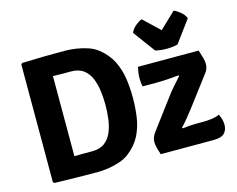

<svg xmlns="http://www.w3.org/2000/svg" viewBox="-103 -901 1306 1060"><g transform="rotate(-15 550.0 -371.0)"><path d="M625.5 -342Q625.5 -283.5 617.5 -229.2Q609.5 -175 585.8 -128.2Q562 -81.5 514.5 -44.5Q491.5 -26.5 459.2 -15.5Q427 -4.5 393.2 0.5Q359.5 5.5 332 5.5Q268 5.5 209 4.2Q150 3 85 1.5L78 -5V-678L85 -684.5Q149.5 -687 208.8 -687.8Q268 -688.5 332 -688.5Q359.5 -688.5 393.5 -683.5Q427.5 -678.5 459.8 -667.5Q492 -656.5 514.5 -638.5Q561.5 -601.5 585.2 -554.5Q609 -507.5 617.2 -453.8Q625.5 -400 625.5 -342ZM469 -342Q469 -381 464 -421Q459 -461 445 -494.8Q431 -528.5 404 -549Q377 -569.5 332 -569.5Q305.5 -569.5 281.8 -569.5Q258 -569.5 230 -570.5V-113Q258 -113.5 281.8 -113.5Q305.5 -113.5 332 -113.5Q377 -113.5 404 -134.2Q431 -155 445 -188.8Q459 -222.5 464 -262.8Q469 -303 469 -342ZM822.5 -295.5Q840 -319.5 863 -345.5Q886 -371.5 903 -390.5L900 -395Q873 -392 837.8 -389.8Q802.5 -387.5 774.5 -387.5H693.5Q688.5 -409 688.5 -433.5Q688.5 -450 690.8 -466.5Q693 -483 696.5 -498.5H1043.5Q1052.5 -471 1057.8 -451.5Q1063 -432 1063 -416.5Q1063 -406 1059.5 -393.8Q1056 -381.5 1048.5 -371.5L920.5 -202Q903.5 -180 883.8 -155.5Q864 -131 844.5 -111L847.5 -106.5Q891.5 -112 928.5 -112H965Q989 -112 1014.2 -115.2Q1039.5 -118.5 1060 -128Q1068 -109.5 1071.8 -95.5Q1075.5 -81.5 1075.5 -66.5Q1075.5 -36.5 1057.8 -18.2Q1040 0 994.5 0H693.5Q684.5 -27 680.5 -43.5Q676.5 -60 676.5 -73.5Q676.5 -86 681.2 -99.8Q686 -113.5 698 -129ZM811.5 -561 719 -686.5Q728 -709 748.5 -725.2Q769 -741.5 784 -747L875.5 -660L967 -747Q982 -741.5 1002.5 -725.2Q1023 -709 1032 -686.5L939.5 -561Q926.5 -557.5 910 -555.5Q893.5 -553.5 875.5 -553.5Q858 -553.5 841.2 -555.5Q824.5 -557.5 811.5 -561Z"/></g></svg>

Font: Signika Negative SC
Style: Bold
Weight: 700
Designer: Anna Giedryś
Foundry: Anna Giedryś
Version: Version 2.000; ttfautohint (v1.8.3) -l 8 -r 50 -G 200 -x 9 -